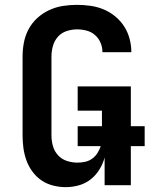

<svg xmlns="http://www.w3.org/2000/svg" viewBox="-20 -763 640 791"><path d="M251 8Q225 8 199 1.5Q173 -5 151.5 -19.5Q130 -34 114 -55.5Q98 -77 89 -102Q80 -127 76.5 -153Q73 -179 73 -205V-530Q73 -559 78.5 -588Q84 -617 98 -643Q112 -669 134 -689Q156 -709 183 -721.5Q210 -734 239 -738.5Q268 -743 297 -743Q325 -743 353 -739Q381 -735 406.5 -724.5Q432 -714 454 -696Q476 -678 491 -655Q506 -632 513.5 -604.5Q521 -577 521 -550Q521 -549 521 -549Q521 -549 521 -548H402Q402 -549 402 -549Q402 -549 402 -549Q402 -569 394 -587.5Q386 -606 371 -619Q356 -632 336.5 -637Q317 -642 297 -642Q276 -642 254.5 -635Q233 -628 218.5 -611.5Q204 -595 198 -573.5Q192 -552 192 -530V-205Q192 -183 198 -161.5Q204 -140 219 -123.5Q234 -107 255.5 -100Q277 -93 299 -93Q315 -93 331 -96.5Q347 -100 360 -109.5Q373 -119 381.5 -132.5Q390 -146 395 -161H300V-243H400V-307H300V-407H519V-243H576V-161H519V0H411V-114Q404 -88 389.5 -64.5Q375 -41 353.5 -24Q332 -7 305 0.5Q278 8 251 8Z"/></svg>

Font: Iosevka Curly Extended
Style: Bold
Weight: 700
Width: 7
Monospace: yes
Designer: Belleve Invis
Foundry: Belleve Invis
Version: Version 11.1.0; ttfautohint (v1.8.3)